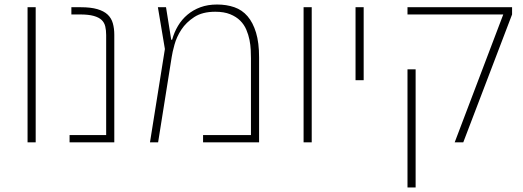

<svg xmlns="http://www.w3.org/2000/svg" viewBox="-20 -630 2317 850"><path d="M102 -598H138V0H102Z M288 -32H450V-475Q450 -496 446 -513Q442 -530 430 -541.5Q418 -553 395 -559.5Q372 -566 334 -566H296V-598H338Q382 -598 411 -589.5Q440 -581 456.5 -565.5Q473 -550 479.5 -527Q486 -504 486 -476V0H288Z M710 -413 679 -598H715L738 -454H742Q751 -487 768 -515.5Q785 -544 810 -565Q835 -586 867.5 -598Q900 -610 941 -610Q983 -610 1017.5 -598Q1052 -586 1076 -558Q1100 -530 1113.5 -485.5Q1127 -441 1127 -376V0H879V-32H1091V-372Q1091 -388 1090 -409.5Q1089 -431 1084.5 -453.5Q1080 -476 1070.5 -498.5Q1061 -521 1043.5 -538.5Q1026 -556 999 -567Q972 -578 933 -578Q876 -578 840 -554.5Q804 -531 783 -499Q762 -467 752.5 -432.5Q743 -398 740 -377L680 0H644Z M1324 -598H1360V0H1324Z M1554 -598H1590V-275H1554Z M2208 -566H1784V-598H2247V-566L2031 0H1993ZM1784 -323H1820V200H1784Z"/></svg>

Font: IBM Plex Sans Hebrew ExtraLight
Style: Regular
Weight: 200
Designer: Mike Abbink, Paul van der Laan, Pieter van Rosmalen, Yanek Iontef
Foundry: Bold Monday
Version: Version 1.2